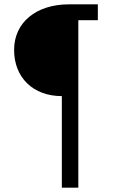

<svg xmlns="http://www.w3.org/2000/svg" viewBox="-20 -720 571 885"><path d="M265 145H341V-627H431V-700H298C146 -700 45 -616 45 -490C45 -362 133 -277 265 -277Z"/></svg>

Font: Fixel Text Regular
Style: Regular
Weight: 400
Width: 4
Designer: AlfaBravo + MacPaw
Foundry: Kyrylo Tkachov, Marchela Mozhyna, Serhii Makarenko, Maria Weinstein, Zakhar Kryvoshyya
Version: Version 1.211